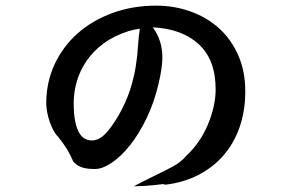

<svg xmlns="http://www.w3.org/2000/svg" viewBox="-20 -608 1040 683"><path d="M477.5 -505.9Q460 -503.9 436.5 -497.1Q384.8 -480.5 348.1 -453.1Q311.5 -425.8 288.1 -391.6Q264.6 -357.4 253.4 -318.8Q242.2 -280.3 242.2 -242.2Q242.2 -108.4 306.6 -108.4Q330.1 -108.4 352.1 -129.4Q374 -150.4 402.3 -198.2Q428.7 -245.1 442.4 -287.6Q456.1 -330.1 462.4 -368.7Q468.8 -407.2 470.7 -441.4Q472.7 -475.6 477.5 -505.9ZM852.5 -283.2Q852.5 -213.9 832.5 -156.2Q812.5 -98.6 775.4 -55.7Q738.3 -12.7 686 14.2Q633.8 41 570.3 48.8Q568.4 48.8 565.9 48.3Q563.5 47.9 559.6 46.9L525.4 50.8Q505.9 52.7 489.3 53.7Q472.7 54.7 456.1 54.7Q475.6 43.9 494.6 34.7Q513.7 25.4 535.2 14.6Q563.5 1 593.8 -15.1Q624 -31.2 642.6 -53.7Q667 -76.2 686.5 -104.5Q706.1 -132.8 719.2 -164.1Q732.4 -195.3 739.7 -227.5Q747.1 -259.8 747.1 -290Q747.1 -395.5 687 -450.7Q627 -505.9 523.4 -510.7Q557.6 -464.8 557.6 -403.3Q557.6 -367.2 543.9 -309.6Q528.3 -243.2 501.5 -187.5Q474.6 -131.8 442.9 -91.8Q411.1 -51.8 377.9 -29.3Q344.7 -6.8 317.4 -6.8Q292 -6.8 276.4 -11.2Q260.7 -15.6 250 -24.4Q241.2 -31.2 238.8 -37.1Q236.3 -43 231.9 -52.2Q227.5 -61.5 217.8 -78.1Q208 -94.7 185.5 -123Q177.7 -129.9 170.4 -143.6Q163.1 -157.2 157.2 -173.8Q151.4 -190.4 147.9 -208Q144.5 -225.6 144.5 -240.2Q144.5 -315.4 174.3 -379.4Q204.1 -443.4 256.8 -489.7Q309.6 -536.1 380.9 -562Q452.1 -587.9 535.2 -587.9Q600.6 -587.9 658.7 -566.9Q716.8 -545.9 759.8 -506.8Q802.7 -467.8 827.6 -411.1Q852.5 -354.5 852.5 -283.2Z"/></svg>

Font: JasonHandwriting1
Style: Regular
Weight: 400
Version: Version 1.48.20